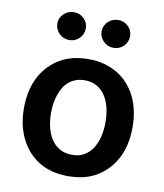

<svg xmlns="http://www.w3.org/2000/svg" viewBox="-85 -830 779 910"><g transform="rotate(10 304.0 -375.0)"><path d="M304 10.7Q221.6 10.7 163.7 -24.9Q106.2 -60.4 74.9 -123.2Q42.6 -186.4 42.6 -270.6Q42.6 -412.3 129.6 -491.1Q197.4 -552.6 304 -552.6Q345.9 -552.6 381.4 -542.8Q416.9 -533 445.7 -515.4Q474.4 -497.9 496.4 -473.2Q518.5 -448.5 533.4 -418.7Q565.3 -355.1 565.3 -270.6Q565.3 -182.9 532.7 -120.7Q500 -58.9 443 -24.1Q386 10.7 304 10.7ZM304.7 -92.3Q338.1 -91.6 362.6 -105.8Q387.1 -120 403.1 -144.5Q419 -169 427 -201.7Q435 -234.4 435 -271Q435 -305.8 427.7 -338.2Q420.5 -370.7 404.7 -395.8Q388.8 -420.8 364.2 -435.7Q339.5 -450.6 304.7 -450.6Q281.6 -450.6 263 -444.1Q244.3 -437.5 229.8 -425.8Q215.2 -414.1 204.7 -397.5Q194.2 -381 187.5 -361.5Q172.9 -320 172.9 -271Q172.9 -235.8 180.4 -203.5Q187.9 -171.2 203.7 -146.5Q219.5 -121.8 244.5 -107.1Q269.5 -92.3 304.7 -92.3ZM197.8 -625.7Q168.7 -625.7 148.8 -645.6Q128.9 -666.2 128.9 -692.5Q128.9 -707.7 134.6 -720Q140.3 -732.2 149.9 -741.1Q159.4 -750 171.9 -754.8Q184.3 -759.6 197.8 -759.6Q226.6 -759.6 246.1 -740.1Q266 -720.9 266 -692.5Q266 -679.7 261 -667.6Q256 -655.5 247.2 -646.3Q238.3 -637.1 225.7 -631.4Q213.1 -625.7 197.8 -625.7ZM410.9 -625.7Q381.7 -625.7 361.9 -645.6Q342 -666.2 342 -692.5Q342 -707.7 347.7 -720Q353.3 -732.2 362.9 -741.1Q372.5 -750 384.9 -754.8Q397.4 -759.6 410.9 -759.6Q439.6 -759.6 459.2 -740.1Q479 -720.9 479 -692.5Q479 -679.7 474.1 -667.6Q469.1 -655.5 460.2 -646.3Q451.3 -637.1 438.7 -631.4Q426.1 -625.7 410.9 -625.7Z"/></g></svg>

Font: Linik Sans SemiBold
Style: Regular
Weight: 600
Designer: Fonts by Rasmus Andersson / Changes by Cristiano Sobral with parts from Marc Monis
Foundry: rsms
Version: Version 3.020; ttfautohint (v1.6)